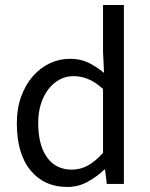

<svg xmlns="http://www.w3.org/2000/svg" viewBox="-20 -732 595 764"><path d="M248 12Q156 12 101.5 -54Q47 -120 47 -242Q47 -301 64.5 -348.5Q82 -396 111 -429Q140 -462 178 -480Q216 -498 258 -498Q300 -498 331 -483Q362 -468 394 -442L390 -525V-712H473V0H405L398 -57H395Q366 -29 328.5 -8.5Q291 12 248 12ZM266 -57Q300 -57 330 -73.5Q360 -90 390 -124V-378Q359 -406 330.5 -417.5Q302 -429 272 -429Q243 -429 217.5 -415.5Q192 -402 173 -377.5Q154 -353 143 -319Q132 -285 132 -243Q132 -155 167 -106Q202 -57 266 -57Z"/></svg>

Font: Source Sans Pro
Style: Regular
Weight: 400
Designer: Paul D. Hunt
Foundry: Adobe Systems Incorporated
Version: Version 2.021;PS 2.000;hotconv 1.0.86;makeotf.lib2.5.63406